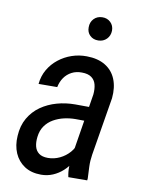

<svg xmlns="http://www.w3.org/2000/svg" viewBox="-83 -778 631 847"><g transform="rotate(10 232.5 -354.5)"><path d="M279.8 -90.3 326.2 -377.9Q328.6 -403.3 323.5 -422.6Q318.4 -441.9 303 -453.1Q287.6 -464.4 259.8 -464.4Q234.4 -464.8 214.4 -454.3Q194.3 -443.8 181.4 -425.3Q168.5 -406.7 163.6 -382.3L80.1 -381.8Q83.5 -417.5 100.3 -446.5Q117.2 -475.6 143.6 -496.3Q169.9 -517.1 202.1 -528.1Q234.4 -539.1 269 -538.6Q318.8 -538.1 352.1 -517.8Q385.3 -497.6 400.1 -461.2Q415 -424.8 410.2 -376L367.2 -115.2Q362.8 -87.4 363.8 -61.5Q364.7 -35.6 366.2 -8.3L365.2 0L280.8 0.5Q275.9 -22 276.4 -44.9Q276.9 -67.9 279.8 -90.3ZM332.5 -320.3 322.3 -256.8 268.6 -257.3Q242.7 -257.3 217 -251.5Q191.4 -245.6 169.7 -233.2Q147.9 -220.7 133.5 -200.4Q119.1 -180.2 115.7 -150.9Q112.8 -127 117.4 -108.2Q122.1 -89.4 136.5 -78.4Q150.9 -67.4 177.2 -67.4Q204.6 -67.4 230 -79.6Q255.4 -91.8 273.7 -112.8Q292 -133.8 297.9 -160.6L311 -119.6Q305.2 -94.2 291.3 -70.6Q277.3 -46.9 257.3 -28.6Q237.3 -10.3 212.6 0.2Q188 10.7 160.2 10.7Q115.7 10.7 85.4 -9.3Q55.2 -29.3 40.5 -63.2Q25.9 -97.2 28.8 -140.1Q31.2 -186 51 -220.2Q70.8 -254.4 102.5 -276.6Q134.3 -298.8 173.6 -309.8Q212.9 -320.8 255.4 -320.8ZM254.4 -666.5Q254.4 -689.5 268.8 -704.6Q283.2 -719.7 306.2 -720.2Q328.6 -720.7 343.5 -706.3Q358.4 -691.9 358.4 -669.4Q357.9 -646.5 343.3 -631.6Q328.6 -616.7 306.2 -616.2Q283.2 -615.7 268.6 -629.9Q253.9 -644 254.4 -666.5Z"/></g></svg>

Font: Roboto Condensed
Style: Italic
Weight: 400
Italic angle: -12°
Designer: Christian Robertson
Foundry: Google
Version: Version 3.0